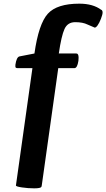

<svg xmlns="http://www.w3.org/2000/svg" viewBox="-20 -788 580 1048"><path d="M77 -416Q64 -416 64 -424V-434Q70 -476 86 -480L168 -496Q191 -658 241 -713Q291 -768 413 -768Q488 -768 533 -734H534Q540 -730 540 -719.5Q540 -709 531 -685.5Q522 -662 512 -648.5Q502 -635 495 -638Q493 -638 493 -639L458 -654Q432 -667 390.5 -667Q349 -667 332 -629.5Q315 -592 301 -496H397Q409 -496 409 -473Q409 -466 408 -456Q402 -416 386 -416H298L208 224Q207 230 206 232Q201 240 167 240Q133 240 99.5 235Q66 230 67 224L157 -416Z"/></svg>

Font: Chau Philomene One
Style: Italic
Weight: 400
Designer: Vicente Lamonaca
Foundry: TipoType
Version: Version 1.002